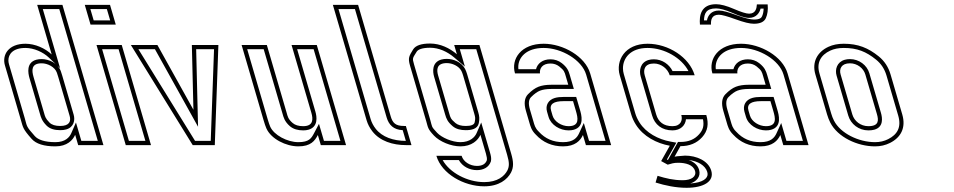

<svg xmlns="http://www.w3.org/2000/svg" viewBox="-122 -690 4536 913"><path d="M-1.1 -482C-81 -482 -113.4 -430 -98.5 -379L-23.4 -122C-12.2 -83.8 -14.4 -77.8 28.6 -29.5C49.7 -5.8 87.4 6 141.5 6C196.8 6 224.1 -23.1 235.4 -49L249.8 0H369.8L174.8 -667H54.8L123.8 -431C93 -460.2 45.5 -482 -1.1 -482ZM148.4 -344.5C150.9 -337.5 153.1 -330.7 155 -324L209.1 -139C216.5 -113.9 208.7 -91 164.4 -91C141.1 -91 124.1 -96.3 113.5 -107C93.2 -127.4 92 -137.6 87.5 -153L37.5 -324C28.6 -354.7 25.4 -389 76 -389C104.3 -389 138.8 -371.8 148.4 -344.5ZM-1.1 -462C39.4 -462 82.8 -442.3 110 -416.5L163.8 -365.4L81.5 -647H159.8L343.1 -20H264.8L239.2 -107.5L217.1 -57C208.4 -37.2 188.7 -14 141.5 -14C89.6 -14 58.8 -25.8 43.6 -42.8C0.9 -90.7 7.4 -87.8 -4.2 -127.6L-79.3 -384.6C-81.1 -390.8 -82 -396.9 -82.1 -402.6C-82.2 -432.1 -60.8 -462 -1.1 -462ZM167.3 -351.1C153.7 -389.7 110.5 -409 76 -409C66.8 -409 58.5 -408.1 50.9 -406C2 -392.5 11.3 -342.5 18.3 -318.4L68.3 -147.4C72.4 -133.5 76.8 -115.5 99.3 -92.9C115.3 -76.8 138.4 -71 164.4 -71C174.9 -71 184.3 -72.1 192.7 -74.5C229.7 -85 235.8 -119.2 228.3 -144.6L174.2 -329.6C172.2 -336.6 169.9 -343.8 167.3 -351.1Z M476 0H596L456.9 -476H336.9ZM308.5 -573H428.5L401.1 -667H281.1ZM491 -20 363.6 -456H441.9L569.4 -20ZM323.5 -593 307.7 -647H386.1L401.9 -593Z M794.4 0H899.4L916.5 -476H790.3L797.8 -168L626.5 -476H500.3ZM805.6 -20 536.1 -456H614.8L819.8 -87.3L810.8 -456H895.8L880.1 -20Z M1389.5 -48 1403.5 0H1523.5L1384.4 -476H1264.4L1358.5 -154C1367.3 -124 1368.9 -90 1319.7 -90C1298 -90 1281.4 -95 1269.7 -105C1247 -124.4 1245.7 -137.9 1241 -154L1146.9 -476H1026.9L1131.5 -118C1136.4 -101.3 1140.7 -88.7 1144.5 -80C1166.7 -29.1 1238.2 6 1296.5 6C1355.8 6 1374.8 -20.1 1389.5 -48ZM1371.8 -57.3C1358.7 -32.3 1347.9 -14 1296.5 -14C1244.3 -14 1180.5 -47.5 1162.8 -88C1159.6 -95.3 1155.5 -107.4 1150.7 -123.6L1053.5 -456H1131.9L1221.8 -148.4C1225.9 -134.3 1230.4 -112.4 1256.7 -89.8C1273.2 -75.7 1295.2 -70 1319.7 -70C1328.9 -70 1337.3 -71 1344.9 -73.2C1392.3 -86.8 1384.8 -135.4 1377.7 -159.6L1291 -456H1369.4L1496.8 -20H1418.5L1394.8 -101.1Z M1580.8 -667H1460.8L1621.3 -118C1626.8 -99.3 1635.9 -81.8 1648.6 -65.5C1684.8 -18.8 1746.1 0 1808.3 0H1834.6L1808 -91H1799.2C1758.3 -91 1744.9 -105.7 1735.8 -137ZM1565.8 -647 1716.6 -131.4C1726.9 -96.3 1749.3 -72.8 1793 -71.1L1807.9 -20C1748.5 -20.2 1695.2 -38.1 1664.4 -77.8C1653.1 -92.3 1645.3 -107.5 1640.5 -123.6L1487.5 -647Z M1923.2 -483C1880.7 -483 1853.7 -473.5 1842.2 -454.5C1823.5 -423.7 1817 -414.6 1827.7 -378L1904.8 -114C1913.7 -83.7 1911.3 -77.2 1941.9 -45C1968.8 -16.6 2022.4 6 2067.4 6C2121.6 6 2151.5 -23.5 2162.6 -49L2188.6 40C2192.9 54.7 2194.4 65.3 2193 72C2186.6 90 2170.9 99 2145.9 99C2113.1 99 2081.4 79.3 2073.1 51H1953.1C1978.1 136.4 2083.3 196 2180.5 196C2251.5 196 2290.3 163.2 2307.7 131C2321.5 104.6 2320 78.9 2308.6 40L2157.8 -476H2037.8L2050.6 -432C2016.3 -461.1 1972 -483 1923.2 -483ZM2071.9 -353C2074.7 -347.7 2077.4 -340.3 2080.2 -331L2133.1 -150C2138.1 -132.8 2139.1 -127.2 2135.2 -108.5C2132.8 -96.8 2118.7 -91 2092.8 -91C2071.2 -91 2054.8 -95.7 2043.7 -105C2020.9 -124.3 2020 -130.7 2014.3 -150L1961.4 -331C1953.5 -358 1953.3 -390 2002.9 -390C2028.1 -390 2059.6 -376.3 2071.9 -353ZM1923.2 -463C1965.9 -463 2006 -443.7 2037.7 -416.8L2088.6 -373.6L2064.5 -456H2142.8L2289.4 45.6C2300.4 83 2300.4 101.7 2290.1 121.6C2276.2 147.3 2244.7 176 2180.5 176C2100.8 176 2016.1 131.5 1982.9 71H2059.8C2077.2 102.4 2111 119 2145.9 119C2175.7 119 2201.9 106.5 2211.8 78.7L2212.3 77.4L2212.6 76.1C2215.3 63.1 2212.4 50.2 2207.8 34.4L2166.3 -107.5L2144.3 -57C2136.1 -38.2 2113.6 -14 2067.4 -14C2028.3 -14 1978.6 -35.3 1956.4 -58.8C1927.2 -89.6 1933.7 -86.5 1924 -119.6L1846.9 -383.6C1837.6 -415.3 1840.3 -412.8 1859.3 -444.1C1864.7 -453.1 1882.3 -463 1923.2 -463ZM2089.5 -362.3C2072.5 -394.8 2033.9 -410 2002.9 -410C1993.4 -410 1984.8 -409 1977 -406.9C1930.9 -394.1 1935.4 -348.5 1942.2 -325.4L1995.1 -144.4C2000.6 -125.6 2006.4 -110.3 2030.8 -89.7C2047 -76.1 2068.5 -71 2092.8 -71C2118 -71 2148.8 -75.6 2154.8 -104.4C2159 -124.7 2157.4 -138.2 2152.3 -155.6L2099.4 -336.6C2096.4 -346.7 2093.3 -355.1 2089.5 -362.3Z M2650 -48 2664.1 0H2784.1L2684.4 -341C2660.6 -422.2 2555.5 -482 2463.2 -482C2355.8 -482 2306.8 -409.5 2326.9 -341H2445.6C2443 -364.3 2456.8 -388 2495.6 -388C2511.5 -388 2525.3 -383.3 2537.2 -374C2561.4 -355 2562.5 -347.5 2568.2 -328L2580.2 -287H2500.2C2475.2 -287 2454.6 -283.8 2438.6 -277.5C2422.5 -271.2 2406 -259.3 2388.9 -242C2371.9 -224.7 2368.6 -198.3 2378.9 -163L2394.7 -109C2400.2 -90.3 2404.5 -70.7 2425.7 -50C2459.9 -12.7 2503.3 6 2555.8 6C2612.5 6 2637.8 -21.2 2650 -48ZM2558 -209H2603L2616.4 -163C2626.2 -129.4 2635.7 -90 2581.5 -90C2548.3 -90 2513.9 -111.9 2505.6 -140L2498.6 -164C2489.6 -194.9 2510.3 -209 2558 -209ZM2631.8 -56.3C2622.1 -35.1 2604.8 -14 2555.8 -14C2508.3 -14 2471 -30.2 2440.4 -63.5L2440.1 -63.9L2439.7 -64.3C2422.3 -81.3 2419.6 -95 2413.9 -114.6L2398.1 -168.6C2388.7 -200.9 2393.3 -217.9 2403.2 -228C2418.9 -244 2433.4 -254 2445.9 -258.9C2458.7 -263.9 2476.8 -267 2500.2 -267H2606.8L2587.4 -333.6C2581.8 -352.6 2575.8 -369.1 2549.6 -389.7C2534.2 -401.8 2515.5 -408 2495.6 -408C2458.2 -408 2433.7 -388.2 2426.9 -361H2343.1C2342.6 -365.4 2342.5 -367.5 2342.5 -371C2342.3 -416 2379.4 -462 2463.2 -462C2548.9 -462 2644.9 -404.7 2665.2 -335.4L2757.4 -20H2679.1L2654.2 -105.1ZM2558 -229C2542.1 -229 2528.4 -227.7 2516.2 -224.1C2486.4 -215.5 2470.2 -190.1 2479.4 -158.4L2486.4 -134.4C2497.9 -95.2 2541 -70 2581.5 -70C2590.5 -70 2598.7 -70.9 2606.2 -73C2659.7 -87.7 2642.4 -145.4 2635.6 -168.6L2617.9 -229Z M3103 84C3137.4 84 3174.3 93 3183.1 123C3190.9 149.5 3165.6 167 3124.7 167C3080.2 167 3045.4 158.3 3004.8 146L2995.4 178C3041.2 192.3 3092.2 203 3142.8 203C3224.3 203 3275.2 172.8 3260.3 122C3246.4 74.3 3190 50 3135.5 50C3123.2 50.7 3111 51.7 3098.9 53L3085.7 55L3113.6 5C3157 5 3191.3 -9.2 3216.8 -37.5C3244.1 -67.8 3248.8 -101.1 3236.6 -143H3117.8C3125.2 -117.8 3114.8 -90 3075.8 -90C3033.1 -90 3008.5 -110.7 2998.2 -146L2943.8 -332C2935.9 -359.2 2944 -388 2987.5 -388C3022.8 -388 3053.7 -362.5 3062.6 -332H3181.3C3156.2 -418 3056.1 -482 2957.5 -482C2848.7 -482 2804.9 -401.2 2825.1 -332L2879.5 -146C2884.3 -129.3 2891.8 -113 2901.9 -97C2937.3 -41 3000.5 -8.4 3063 3L3021.9 76L3053.1 93C3071.1 87.8 3081.4 84 3103 84ZM3054 70.7 3049.3 68.1 3094.2 -11.6 3066.6 -16.7C3008 -27.4 2950.2 -57.9 2918.8 -107.7C2909.6 -122.3 2903 -136.9 2898.7 -151.6L2844.3 -337.6C2841.7 -346.6 2840.3 -355.9 2840.3 -365C2840.2 -413.1 2875.3 -462 2957.5 -462C3038 -462 3119.3 -414.4 3151.8 -352H3076.2C3060.3 -384.2 3026.7 -408 2987.5 -408C2978.4 -408 2970 -407 2962.3 -404.8C2921.9 -393.1 2916.6 -353.8 2924.6 -326.4L2979 -140.4C2991.5 -97.5 3025.1 -70 3075.8 -70C3114.7 -70 3137.4 -94.5 3139.9 -123H3220.9C3226.6 -92.4 3221.5 -72.6 3201.9 -50.9C3180.6 -27.1 3152.4 -15 3113.6 -15H3101.9ZM3152.4 70.9C3196.5 75.5 3232.2 97.1 3241.1 127.6C3242.1 131 3242.7 134.1 3242.8 136.9C3244.1 157 3221.7 178.7 3159.8 182.5C3188.5 174.1 3212 150.7 3202.3 117.4C3194.9 92.1 3173.3 77.8 3152.4 70.9Z M3588.7 -48 3602.7 0H3722.7L3623 -341C3599.3 -422.2 3494.2 -482 3401.8 -482C3294.4 -482 3245.5 -409.5 3265.5 -341H3384.3C3381.6 -364.3 3395.5 -388 3434.3 -388C3450.1 -388 3464 -383.3 3475.9 -374C3500 -355 3501.1 -347.5 3506.8 -328L3518.8 -287H3438.8C3413.8 -287 3393.3 -283.8 3377.2 -277.5C3361.1 -271.2 3344.6 -259.3 3327.6 -242C3310.6 -224.7 3307.2 -198.3 3317.5 -163L3333.3 -109C3338.8 -90.3 3343.2 -70.7 3364.3 -50C3398.6 -12.7 3442 6 3494.5 6C3551.1 6 3576.4 -21.2 3588.7 -48ZM3496.6 -209H3541.6L3555 -163C3564.9 -129.4 3574.3 -90 3520.1 -90C3486.9 -90 3452.5 -111.9 3444.3 -140L3437.2 -164C3428.2 -194.9 3448.9 -209 3496.6 -209ZM3440 -625C3426.6 -625 3402.6 -632.5 3367.8 -647.5C3333 -662.5 3304.7 -670 3283.1 -670C3210.8 -670 3202.4 -615.3 3206.4 -573H3258.9C3258 -593.9 3261.2 -620 3296.4 -620C3309.8 -620 3336 -612.8 3375.2 -598.5C3414.4 -584.2 3443.6 -577 3462.8 -577C3492.8 -577 3511.8 -586 3519.9 -604C3527.9 -622 3530.8 -643.7 3528.4 -669H3477.1C3476.1 -650.8 3471.7 -625 3440 -625ZM3570.5 -56.3C3560.8 -35.1 3543.4 -14 3494.5 -14C3446.9 -14 3409.6 -30.2 3379.1 -63.5L3378.7 -63.9L3378.3 -64.3C3361 -81.3 3358.3 -95 3352.5 -114.6L3336.7 -168.6C3327.3 -200.9 3331.9 -217.9 3341.8 -228C3357.5 -244 3372 -254 3384.5 -258.9C3397.3 -263.9 3415.4 -267 3438.8 -267H3545.5L3526 -333.6C3520.4 -352.6 3514.4 -369.1 3488.2 -389.7C3472.8 -401.8 3454.1 -408 3434.3 -408C3396.8 -408 3372.4 -388.2 3365.6 -361H3281.7C3281.2 -365.4 3281.1 -367.5 3281.1 -371C3281 -416 3318 -462 3401.8 -462C3487.6 -462 3583.6 -404.7 3603.8 -335.4L3696 -20H3617.7L3592.8 -105.1ZM3496.6 -229C3480.8 -229 3467 -227.7 3454.8 -224.1C3425.1 -215.5 3408.8 -190.1 3418.1 -158.4L3425.1 -134.4C3436.5 -95.2 3479.6 -70 3520.1 -70C3529.2 -70 3537.3 -70.9 3544.8 -73C3598.4 -87.7 3581 -145.4 3574.2 -168.6L3556.6 -229ZM3440 -605C3474.7 -605 3490.3 -630.4 3494.6 -649H3509.2C3508.8 -634.1 3506.2 -622.4 3501.6 -612.2C3498.1 -604.3 3489.5 -597 3462.8 -597C3448.2 -597 3420.3 -603.3 3382.1 -617.3C3342.1 -631.9 3315.7 -640 3296.4 -640C3259.9 -640 3243.4 -615.1 3239.8 -593H3225.6C3226.6 -625.6 3235.3 -650 3283.1 -650C3300.2 -650 3326.4 -643.6 3359.9 -629.1C3395.4 -613.8 3420.4 -605 3440 -605Z M3755.3 -336 3810.9 -146C3815 -132 3820 -119.2 3825.9 -107.5C3861.3 -37.6 3955.1 6 4039.1 6C4064.9 6 4088.7 0.5 4110.5 -10.5C4160.7 -35.9 4187.3 -81.1 4168.4 -146L4112.8 -336C4102.5 -371.3 4083.7 -400 4056.4 -422C4006.6 -462.2 3958.5 -482 3890.1 -482C3862.6 -482 3838.4 -477.2 3817.5 -467.5C3765.1 -443.3 3737.9 -395.5 3755.3 -336ZM3919.8 -389C3954 -389 3984.1 -365.9 3992.8 -336L4047.8 -148C4056.6 -117.7 4058.2 -90 4007.2 -90C3970.3 -90 3940.2 -114.1 3930.9 -146L3875.3 -336C3867.5 -362.6 3878.9 -389 3919.8 -389ZM3774.5 -341.6C3760 -391.2 3780.8 -428.5 3825.9 -449.3C3843.8 -457.6 3865 -462 3890.1 -462C3954.3 -462 3996.6 -444.6 4043.9 -406.4C4067.9 -387 4084.3 -362.2 4093.6 -330.4L4149.2 -140.4C4165.5 -84.6 4144.7 -50.2 4101.5 -28.4C4082.6 -18.8 4062 -14 4039.1 -14C3960.8 -14 3874.4 -56 3843.7 -116.5C3838.4 -127 3833.8 -138.7 3830.1 -151.6ZM3919.8 -409C3910.8 -409 3902.4 -407.9 3894.8 -405.7C3857.3 -394.9 3847.7 -359.1 3856.1 -330.4L3911.7 -140.4C3923.5 -100 3961.4 -70 4007.2 -70C4018 -70 4027.4 -71 4035.9 -73.4C4080.6 -86.1 4073.9 -130 4067 -153.6L4012 -341.6C4000.7 -380.5 3962.8 -409 3919.8 -409Z"/></svg>

Font: Din Kursivschrift
Style: BreitLeftGho
Weight: 400
Version: Version 1.089